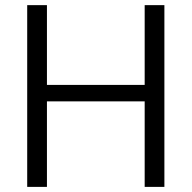

<svg xmlns="http://www.w3.org/2000/svg" viewBox="-20 -731 750 751"><path d="M163.6 -710.9V-398.9H545.9V-710.9H623V0H545.9V-334.5H163.6V0H86.4V-710.9Z"/></svg>

Font: Vazirmatn FD Light
Style: Regular
Weight: 300
Designer: Saber Rastikerdar
Foundry: Saber Rastikerdar
Version: Version 33.003